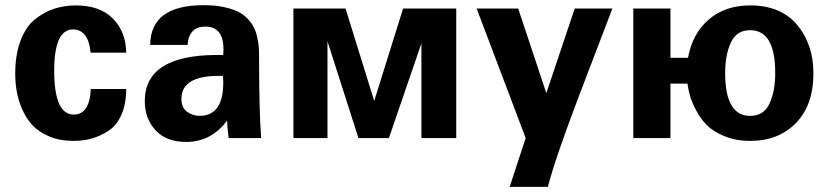

<svg xmlns="http://www.w3.org/2000/svg" viewBox="-20 -535 3214 744"><path d="M190 -261Q190 -91 266 -91Q327 -91 332 -190H469Q469 -133 451 -91.5Q433 -50 401.5 -29Q370 -8 336.5 1.5Q303 11 264 11Q212 11 171.5 -6Q131 -23 106.5 -49Q82 -75 66.5 -110.5Q51 -146 45 -180Q39 -214 39 -249Q39 -324 60 -378.5Q81 -433 116.5 -461Q152 -489 191 -501.5Q230 -514 274 -514Q367 -514 417.5 -463Q468 -412 469 -331H331Q323 -420 263 -421Q190 -421 190 -261Z M770 -515Q812 -515 845.5 -508Q879 -501 901 -490.5Q923 -480 939 -463Q955 -446 963.5 -429.5Q972 -413 977 -389.5Q982 -366 983 -348.5Q984 -331 984 -306Q984 -103 992 0H866Q861 -35 860 -68Q799 15 701 15Q624 15 582.5 -30.5Q541 -76 541 -143Q541 -319 813 -322H845L846 -342V-343Q846 -432 776 -432Q712 -432 707 -361H562Q563 -515 770 -515ZM753 -86Q845 -86 845 -214Q845 -232 844 -241H828Q683 -241 683 -152Q683 -117 705.5 -101.5Q728 -86 753 -86Z M1748 0H1613V-367L1487 0H1369L1249 -375V0H1117V-502H1319L1430 -144L1542 -502H1748Z M2353 -502 2225 -167Q2132 77 2103 189H1955L2017 0L1827 -502H1988L2097 -174L2207 -502Z M2887 -514Q3006 -514 3069 -438.5Q3132 -363 3132 -251Q3132 -128 3064.5 -58.5Q2997 11 2887 11Q2832 11 2788 -7Q2744 -25 2719.5 -49.5Q2695 -74 2677.5 -107.5Q2660 -141 2653.5 -164.5Q2647 -188 2644 -211H2578V0H2434V-502H2578V-311H2646Q2663 -405 2726.5 -459.5Q2790 -514 2887 -514ZM2887 -86Q2940 -86 2962 -134Q2984 -182 2984 -252Q2984 -418 2887 -418Q2834 -418 2812 -370Q2790 -322 2790 -252Q2790 -86 2887 -86Z"/></svg>

Font: cwTeXHei
Style: Medium
Weight: 500
Version: Version 1.17